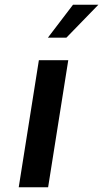

<svg xmlns="http://www.w3.org/2000/svg" viewBox="-20 -790 435 810"><path d="M59 0 144 -536H268L183 0ZM182 -631 288 -770H395L260 -631Z"/></svg>

Font: Exo Thin SemiBold
Style: Italic
Weight: 600
Italic angle: -9°
Version: Version 2.000